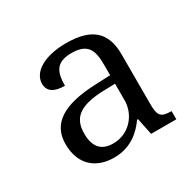

<svg xmlns="http://www.w3.org/2000/svg" viewBox="-88 -814 536 528"><g transform="rotate(-30 180.0 -549.5)"><path d="M136 -380C191 -380 223 -412 242 -439H245L256 -386H336V-412C302 -412 295 -421 295 -458V-616C295 -686 259 -719 178 -719C107 -719 65 -691 65 -655C65 -629 86 -619 117 -619C117 -661 127 -688 177 -688C231 -688 239 -659 239 -614V-582L192 -580C88 -576 38 -544 38 -479C38 -413 79 -380 136 -380ZM153 -415C116 -415 97 -436 97 -478C97 -525 121 -551 200 -554L239 -555V-502C239 -458 205 -415 153 -415Z"/></g></svg>

Font: Noto Serif Georgian Light
Style: Regular
Weight: 300
Designer: Monotype Design Team, Akaki Razmadze
Foundry: Google LLC
Version: Version 2.003